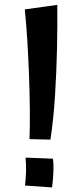

<svg xmlns="http://www.w3.org/2000/svg" viewBox="-20 -782 342 807"><path d="M192 -195.2 104 -197.2Q106 -252.2 105.4 -321.4Q104.8 -390.5 102 -465.4Q99.2 -540.2 94.8 -611.9Q90.2 -683.5 84.2 -742.5L220.8 -761.5Q221.8 -674.5 219.6 -578.1Q217.5 -481.8 211.5 -384Q205.5 -286.2 192 -195.2ZM198.8 5.8 85 -2.2Q88.5 -29 89.4 -59.4Q90.2 -89.8 87.5 -119.5L202.5 -115Q206 -89.5 204.2 -55.6Q202.5 -21.8 198.8 5.8Z"/></svg>

Font: Marhey Light
Style: Regular
Weight: 300
Designer: Nur Syamsi & Bustanul Arifin
Foundry: Namelatype
Version: Version 1.000